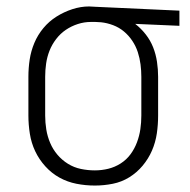

<svg xmlns="http://www.w3.org/2000/svg" viewBox="-20 -563 590 595"><path d="M274 12Q245 12 217 6.5Q189 1 164.5 -12.5Q140 -26 120.5 -47.5Q101 -69 89 -94.5Q77 -120 72.5 -148.5Q68 -177 68 -205V-325Q68 -352 72 -378.5Q76 -405 86.5 -430Q97 -455 114.5 -476Q132 -497 155 -511.5Q178 -526 204 -534.5Q230 -543 256 -543Q261 -543 265.5 -542.5Q270 -542 275 -542L536 -530V-483L399 -489Q417 -475 431.5 -456.5Q446 -438 454.5 -416.5Q463 -395 466.5 -371.5Q470 -348 470 -325V-205Q470 -177 466 -149.5Q462 -122 451 -96.5Q440 -71 422 -49.5Q404 -28 380.5 -13.5Q357 1 329.5 6.5Q302 12 274 12ZM274 -35Q295 -35 315.5 -40Q336 -45 354 -56.5Q372 -68 384.5 -85Q397 -102 404.5 -122Q412 -142 415 -163Q418 -184 418 -205V-325Q418 -344 415.5 -363.5Q413 -383 407 -401.5Q401 -420 390 -436.5Q379 -453 364 -465.5Q349 -478 330.5 -485Q312 -492 293 -494L275 -495H262Q241 -495 221 -488.5Q201 -482 184 -470.5Q167 -459 154 -442Q141 -425 133.5 -406Q126 -387 123 -366.5Q120 -346 120 -325V-205Q120 -183 123.5 -161.5Q127 -140 135.5 -120Q144 -100 158 -83.5Q172 -67 190.5 -55.5Q209 -44 230.5 -39.5Q252 -35 274 -35Z"/></svg>

Font: Lode Dark Term
Style: Regular
Weight: 400
Monospace: yes
Designer: Belleve Invis
Foundry: Belleve Invis
Version: Version 29.2.0